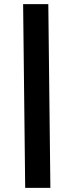

<svg xmlns="http://www.w3.org/2000/svg" viewBox="-20 -790 363 930"><path d="M102 120 92 -770H214L224 120Z"/></svg>

Font: Radio Canada Big SemiBold
Style: Italic
Weight: 600
Italic angle: -12°
Designer: Étienne Aubert Bonn
Foundry: Coppers and Brasses
Version: Version 1.001